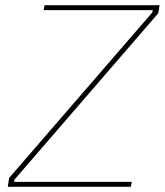

<svg xmlns="http://www.w3.org/2000/svg" viewBox="-20 -720 635 740"><path d="M15 -34 567 -672 569 -681H148L152 -700H595L590 -669L36 -28L34 -19H488L484 0H10Z"/></svg>

Font: Fixel Italic Variable 20240409 Display Thin
Style: Italic
Weight: 100
Italic angle: -10°
Designer: AlfaBravo + MacPaw
Foundry: Kyrylo Tkachov, Marchela Mozhyna, Serhii Makarenko, Maria Weinstein, Zakhar Kryvoshyya
Version: Version 1.211;Glyphs 3.2 (3225)